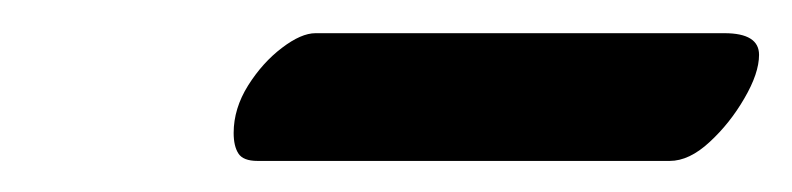

<svg xmlns="http://www.w3.org/2000/svg" viewBox="-20 -615 487 118"><path d="M138.3 -516.1Q129.4 -516.1 126.5 -520.7Q123.6 -525.2 123.6 -533.3Q123.6 -548.3 132.5 -562.5Q141.4 -576.6 153.3 -585.6Q165.1 -594.6 173.9 -594.6H425.2Q446.5 -594.6 446.5 -581.3Q446.5 -570 437.5 -554.6Q428.6 -539.2 416.1 -527.7Q403.6 -516.1 391.6 -516.1Z"/></svg>

Font: EB Garamond
Style: Italic
Weight: 400
Italic angle: -17.2°
Designer: Georg Duffner and Octavio Pardo
Foundry: Georg Duffner
Version: Version 1.001